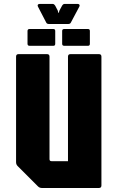

<svg xmlns="http://www.w3.org/2000/svg" viewBox="-20 -936 585 956"><path d="M188.5 0Q176.5 0 168.5 -8.5L68.5 -108.5Q60 -116.5 60 -128.5V-654Q60 -666.5 72.5 -666.5H214Q226.5 -666.5 226.5 -654V-143.5Q226.5 -133.5 236.5 -133.5H318.5V-654Q318.5 -666.5 331 -666.5H472.5Q485 -666.5 485 -654V-12.5Q485 0 472.5 0ZM127 -708Q117 -708 117 -718V-781.5Q117 -791.5 127 -791.5H246Q255 -791.5 255 -781.5V-718Q255 -708 246 -708ZM299.5 -708Q289.5 -708 289.5 -718V-781.5Q289.5 -791.5 299.5 -791.5H418.5Q427.5 -791.5 427.5 -781.5V-718Q427.5 -708 418.5 -708ZM224 -816.5Q213 -816.5 210 -824L169 -903Q166 -908.5 168.5 -912.5Q171 -916.5 177.5 -916.5H242.5Q249 -916.5 255 -907.5L268 -882.5L270 -872.5H273L275.5 -882.5L289 -907.5Q294.5 -916.5 301.5 -916.5H366.5Q373 -916.5 375.5 -912.5Q378 -908.5 375 -903L333 -824Q330 -816.5 319 -816.5Z"/></svg>

Font: Jaro
Style: Regular
Weight: 400
Designer: Agyei Archer, Celine Hurka, Mirko Velimirović
Version: Version 1.000